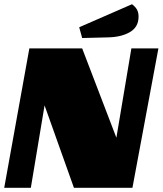

<svg xmlns="http://www.w3.org/2000/svg" viewBox="-23 -889 770 909"><path d="M366 -660 528 -237 599 -660H727L604 0H327L188 -390L123 0H-3L116 -660ZM633 -810Q633 -761 592 -737Q551 -713 486 -712L366 -709L352 -760L602 -869Q618 -857 625.5 -843.5Q633 -830 633 -810Z"/></svg>

Font: Sansita Black Italic
Style: Regular
Weight: 900
Italic angle: -11°
Designer: Pablo Cosgaya
Foundry: Omnibus-Type
Version: Version 1.006